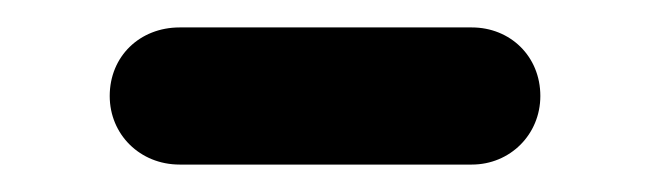

<svg xmlns="http://www.w3.org/2000/svg" viewBox="-20 -338 474 140"><path d="M324 -218C352 -218 374 -240 374 -268C374 -297 352 -318 324 -318H111C82 -318 60 -297 60 -268C60 -240 82 -218 111 -218Z"/></svg>

Font: Nunito
Style: Bold
Weight: 700
Designer: Vernon Adams
Foundry: Vernon Adams
Version: Version 3.602